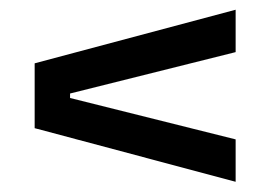

<svg xmlns="http://www.w3.org/2000/svg" viewBox="-20 -502 554 385"><path d="M452.5 -397.5 120.5 -314.5V-305.5L452.5 -222.5V-137.5L49.5 -245V-375L452.5 -482.5Z"/></svg>

Font: Anek Malayalam Medium Medium
Style: Regular
Weight: 500
Version: Version 1.003